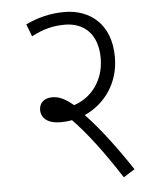

<svg xmlns="http://www.w3.org/2000/svg" viewBox="-49 -674 598 728"><g transform="rotate(-5 250.0 -310.0)"><path d="M436 -15C384 -94 321 -179 266 -236C345 -271 399 -348 399 -445C399 -572 319 -632 223 -632C169 -632 122 -620 75 -598L93 -551C139 -575 177 -584 220 -584C294 -584 345 -537 345 -446C345 -359 294 -298 229 -277C197 -304 174 -314 149 -314C121 -314 99 -299 99 -270C99 -239 124 -217 171 -217C186 -217 201 -218 216 -221C267 -169 329 -88 393 12Z"/></g></svg>

Font: Noto Sans SemiCondensed Light
Style: Regular
Weight: 300
Width: 4
Designer: Monotype Design Team
Foundry: Monotype Imaging Inc.
Version: Version 2.013